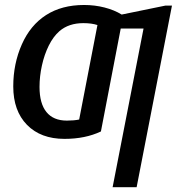

<svg xmlns="http://www.w3.org/2000/svg" viewBox="-20 -558 729 785"><path d="M243.7 9.8Q146.5 9.8 90.3 -47.6Q34.2 -105 34.2 -204.6Q34.2 -297.4 69.3 -376.5Q104 -455.1 168.2 -496.3Q232.4 -537.6 323.7 -537.6Q367.7 -537.6 407.5 -527.3Q447.3 -517.1 477.5 -498.5L656.7 -535.2H683.1L538.6 207.5H440.4L566.9 -441.4H473.6L392.6 -20.5Q328.6 9.8 243.7 9.8ZM378.4 -455.6Q354.5 -463.4 320.8 -463.4Q261.2 -463.4 223.1 -430.7Q197.8 -408.7 179.4 -371.6Q161.1 -334.5 151.4 -290.3Q141.6 -246.1 141.6 -202.6Q141.6 -134.8 169.9 -99.9Q198.2 -64.9 253.4 -64.9Q282.2 -64.9 303.7 -69.3Z"/></svg>

Font: Arimo Medium
Style: Italic
Weight: 500
Italic angle: -12°
Designer: Steve Matteson
Foundry: Monotype Imaging Inc.
Version: Version 1.33